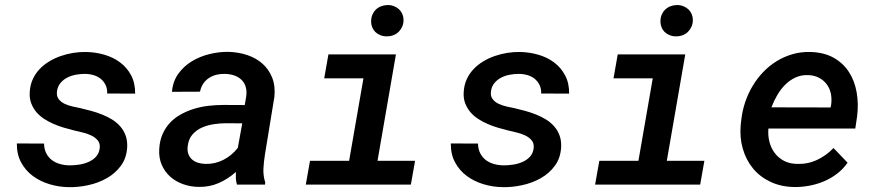

<svg xmlns="http://www.w3.org/2000/svg" viewBox="-20 -749 3561 779"><path d="M384.3 -146Q387.2 -166.5 376.7 -179.2Q366.2 -191.9 349.6 -199.7Q333 -207.5 313.7 -211.9Q294.4 -216.3 280.8 -219.7Q260.7 -224.6 239.3 -231Q217.8 -237.3 197.5 -246.1Q177.2 -254.9 158.9 -266.8Q140.6 -278.8 127.4 -294.4Q114.3 -310.1 106.7 -329.8Q99.1 -349.6 100.6 -374.5Q102.1 -402.8 112.3 -426Q122.6 -449.2 139.6 -467.5Q156.7 -485.8 179.2 -499.5Q201.7 -513.2 226.6 -521.7Q251.5 -530.3 277.3 -534.4Q303.2 -538.6 328.1 -538.1Q366.7 -537.6 403.1 -527.1Q439.5 -516.6 467.5 -495.6Q495.6 -474.6 512.2 -443.1Q528.8 -411.6 528.3 -369.1L415 -369.6Q415.5 -389.6 408.2 -404.5Q400.9 -419.4 388.4 -429.4Q376 -439.5 359.1 -444.3Q342.3 -449.2 323.2 -449.2Q306.2 -449.2 287.6 -445.8Q269 -442.4 253.2 -434.3Q237.3 -426.3 225.8 -412.8Q214.4 -399.4 211.4 -379.9Q208.5 -359.9 217.5 -347.7Q226.6 -335.4 241.7 -328.1Q256.8 -320.8 274.7 -316.9Q292.5 -313 306.6 -310.1Q327.6 -305.2 350.1 -299.1Q372.6 -293 394 -284.4Q415.5 -275.9 434.6 -264.2Q453.6 -252.4 467.8 -236.3Q481.9 -220.2 489.5 -199.7Q497.1 -179.2 496.1 -152.8Q493.7 -107.9 470.7 -76.7Q447.8 -45.4 413.1 -25.9Q378.4 -6.3 337.4 2.4Q296.4 11.2 258.3 10.3Q218.8 9.8 180.7 -1.7Q142.6 -13.2 113 -35.2Q83.5 -57.1 65.7 -90.1Q47.9 -123 48.3 -167L158.7 -166.5Q159.2 -143.6 167.7 -127Q176.3 -110.4 190.4 -99.6Q204.6 -88.9 223.6 -83.5Q242.7 -78.1 264.2 -78.1Q281.2 -78.1 301 -81.1Q320.8 -84 338.4 -91.6Q356 -99.1 368.7 -112.3Q381.3 -125.5 384.3 -146Z M941.4 0Q937.5 -12.7 937 -25.4Q936.5 -38.1 937 -51.3Q904.8 -22.5 866.9 -6.1Q829.1 10.3 785.2 9.3Q752 8.8 722.2 -2Q692.4 -12.7 670.4 -32.5Q648.4 -52.2 636.2 -80.3Q624 -108.4 626 -144Q627.9 -178.7 639.9 -205.6Q651.9 -232.4 670.9 -252.2Q689.9 -272 715.1 -285.6Q740.2 -299.3 768.6 -307.9Q796.9 -316.4 826.9 -319.8Q856.9 -323.2 886.7 -323.2L973.1 -322.8L979 -358.4Q981.9 -379.9 976.8 -396.7Q971.7 -413.6 960 -425Q948.2 -436.5 931.2 -442.6Q914.1 -448.7 893.1 -449.2Q874.5 -449.7 857.9 -445.6Q841.3 -441.4 827.6 -432.4Q814 -423.3 804.7 -409.7Q795.4 -396 791.5 -377L677.7 -376.5Q681.2 -418.5 703.1 -449.2Q725.1 -480 757.8 -500Q790.5 -520 829.6 -529.5Q868.7 -539.1 906.2 -538.6Q947.3 -537.6 983.2 -525.6Q1019 -513.7 1044.9 -490.7Q1070.8 -467.8 1084.2 -434.1Q1097.7 -400.4 1093.3 -356.4L1054.7 -120.6Q1050.3 -92.8 1048.8 -64.5Q1047.4 -36.1 1056.2 -8.8L1055.2 0ZM813.5 -84Q852.5 -83 886.7 -100.6Q920.9 -118.2 944.8 -148.9L962.9 -248.5L897 -249Q873 -249 847.2 -245.1Q821.3 -241.2 798.8 -231.2Q776.4 -221.2 760.7 -203.1Q745.1 -185.1 741.7 -156.7Q739.3 -138.7 743.9 -125.2Q748.5 -111.8 758.3 -102.8Q768.1 -93.8 782.2 -89.1Q796.4 -84.5 813.5 -84Z M1312.5 -528.3H1586.4L1511.7 -96.7H1664.1L1647 0H1220.7L1237.8 -96.7H1396.5L1454.6 -431.2H1295.4ZM1485.8 -663.1Q1485.8 -677.2 1490.7 -689Q1495.6 -700.7 1504.4 -709.5Q1513.2 -718.3 1525.1 -723.1Q1537.1 -728 1551.3 -728.5Q1564.9 -729 1576.9 -724.6Q1588.9 -720.2 1597.9 -712.2Q1606.9 -704.1 1612.1 -692.6Q1617.2 -681.2 1617.2 -667Q1617.2 -652.8 1611.8 -640.9Q1606.4 -628.9 1597.7 -620.1Q1588.9 -611.3 1576.7 -606.4Q1564.5 -601.6 1550.8 -601.6Q1537.1 -601.1 1525.1 -605.5Q1513.2 -609.9 1504.4 -617.9Q1495.6 -626 1490.7 -637.5Q1485.8 -648.9 1485.8 -663.1Z M2145 -146Q2147.9 -166.5 2137.5 -179.2Q2127 -191.9 2110.4 -199.7Q2093.8 -207.5 2074.5 -211.9Q2055.2 -216.3 2041.5 -219.7Q2021.5 -224.6 2000 -231Q1978.5 -237.3 1958.3 -246.1Q1938 -254.9 1919.7 -266.8Q1901.4 -278.8 1888.2 -294.4Q1875 -310.1 1867.4 -329.8Q1859.9 -349.6 1861.3 -374.5Q1862.8 -402.8 1873 -426Q1883.3 -449.2 1900.4 -467.5Q1917.5 -485.8 1939.9 -499.5Q1962.4 -513.2 1987.3 -521.7Q2012.2 -530.3 2038.1 -534.4Q2064 -538.6 2088.9 -538.1Q2127.4 -537.6 2163.8 -527.1Q2200.2 -516.6 2228.3 -495.6Q2256.3 -474.6 2272.9 -443.1Q2289.6 -411.6 2289.1 -369.1L2175.8 -369.6Q2176.3 -389.6 2168.9 -404.5Q2161.6 -419.4 2149.2 -429.4Q2136.7 -439.5 2119.9 -444.3Q2103 -449.2 2084 -449.2Q2066.9 -449.2 2048.3 -445.8Q2029.8 -442.4 2013.9 -434.3Q1998 -426.3 1986.6 -412.8Q1975.1 -399.4 1972.2 -379.9Q1969.2 -359.9 1978.3 -347.7Q1987.3 -335.4 2002.4 -328.1Q2017.6 -320.8 2035.4 -316.9Q2053.2 -313 2067.4 -310.1Q2088.4 -305.2 2110.8 -299.1Q2133.3 -293 2154.8 -284.4Q2176.3 -275.9 2195.3 -264.2Q2214.4 -252.4 2228.5 -236.3Q2242.7 -220.2 2250.2 -199.7Q2257.8 -179.2 2256.8 -152.8Q2254.4 -107.9 2231.4 -76.7Q2208.5 -45.4 2173.8 -25.9Q2139.2 -6.3 2098.1 2.4Q2057.1 11.2 2019 10.3Q1979.5 9.8 1941.4 -1.7Q1903.3 -13.2 1873.8 -35.2Q1844.2 -57.1 1826.4 -90.1Q1808.6 -123 1809.1 -167L1919.4 -166.5Q1919.9 -143.6 1928.5 -127Q1937 -110.4 1951.2 -99.6Q1965.3 -88.9 1984.4 -83.5Q2003.4 -78.1 2024.9 -78.1Q2042 -78.1 2061.8 -81.1Q2081.5 -84 2099.1 -91.6Q2116.7 -99.1 2129.4 -112.3Q2142.1 -125.5 2145 -146Z M2486.3 -528.3H2760.3L2685.5 -96.7H2837.9L2820.8 0H2394.5L2411.6 -96.7H2570.3L2628.4 -431.2H2469.2ZM2659.7 -663.1Q2659.7 -677.2 2664.6 -689Q2669.4 -700.7 2678.2 -709.5Q2687 -718.3 2699 -723.1Q2710.9 -728 2725.1 -728.5Q2738.8 -729 2750.7 -724.6Q2762.7 -720.2 2771.7 -712.2Q2780.8 -704.1 2785.9 -692.6Q2791 -681.2 2791 -667Q2791 -652.8 2785.6 -640.9Q2780.3 -628.9 2771.5 -620.1Q2762.7 -611.3 2750.5 -606.4Q2738.3 -601.6 2724.6 -601.6Q2710.9 -601.1 2699 -605.5Q2687 -609.9 2678.2 -617.9Q2669.4 -626 2664.6 -637.5Q2659.7 -648.9 2659.7 -663.1Z M3201.7 9.8Q3147.9 8.8 3105.5 -11.5Q3063 -31.7 3034.9 -65.9Q3006.8 -100.1 2993.7 -145.8Q2980.5 -191.4 2985.4 -243.7L2987.8 -264.2Q2991.7 -299.8 3003.4 -334.5Q3015.1 -369.1 3033.4 -399.9Q3051.8 -430.7 3076.2 -456.3Q3100.6 -481.9 3130.6 -500.5Q3160.6 -519 3195.1 -529.1Q3229.5 -539.1 3268.1 -538.1Q3323.7 -536.6 3362.5 -514.6Q3401.4 -492.7 3424.6 -456.5Q3447.8 -420.4 3455.8 -373.8Q3463.9 -327.1 3457.5 -276.9L3450.2 -227.5H3097.7Q3095.2 -199.2 3101.8 -173.6Q3108.4 -147.9 3123.3 -128.2Q3138.2 -108.4 3160.9 -96.4Q3183.6 -84.5 3213.9 -84Q3256.8 -82.5 3294.7 -100.1Q3332.5 -117.7 3361.8 -148.4L3418.9 -88.9Q3400.9 -63 3376.2 -44.2Q3351.6 -25.4 3322.8 -13.2Q3293.9 -1 3262.9 4.6Q3231.9 10.3 3201.7 9.8ZM3259.3 -444.3Q3230 -445.3 3206.5 -434.1Q3183.1 -422.9 3164.8 -404.3Q3146.5 -385.7 3132.8 -361.8Q3119.1 -337.9 3109.9 -313.5L3350.1 -313L3352.1 -323.2Q3355.5 -347.2 3351.1 -368.7Q3346.7 -390.1 3334.5 -406.7Q3322.3 -423.3 3303.2 -433.3Q3284.2 -443.4 3259.3 -444.3Z"/></svg>

Font: Roboto Mono Medium
Style: Italic
Weight: 500
Designer: Google
Version: Version 2.000985; 2015; ttfautohint (v1.3)